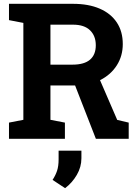

<svg xmlns="http://www.w3.org/2000/svg" viewBox="-20 -731 728 1011"><path d="M27.3 0V-85.4L103 -100.1V-610.4L27.3 -625V-710.9H364.3Q446.3 -710.9 504.9 -685.5Q563.5 -660.2 595 -612.8Q626.5 -565.4 626.5 -499Q626.5 -436.5 595.2 -387.2Q564 -337.9 508.3 -309.6Q452.6 -281.2 379.9 -280.8H245.6V-100.1L321.8 -85.4V0ZM484.9 0 365.2 -307.1 493.7 -338.9 597.2 -99.6 657.7 -85.4V0ZM245.6 -390.6H361.8Q423.3 -390.6 453.9 -416.7Q484.4 -442.9 484.4 -492.7Q484.4 -542 454.1 -571.5Q423.8 -601.1 364.3 -601.1H245.6ZM322.8 259.8 256.8 216.3Q272.5 192.4 280.5 168.2Q288.6 144 288.6 108.4V62.5H408.7V102.1Q408.7 148.4 384.5 189.9Q360.4 231.4 322.8 259.8Z"/></svg>

Font: Roboto Slab LO
Style: Bold
Weight: 700
Designer: Google
Version: Version 2.000